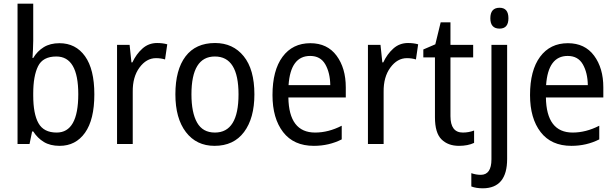

<svg xmlns="http://www.w3.org/2000/svg" viewBox="-20 -780 3333 1040"><path d="M75 -760V0H140L154 -68H160Q183 -32 217.5 -11Q252 10 303 10Q390 10 440.5 -61Q491 -132 491 -269Q491 -405 440.5 -475.5Q390 -546 302 -546Q252 -546 217 -524.5Q182 -503 160 -466H156Q157 -485 158.5 -509.5Q160 -534 160 -559V-760ZM404 -270Q404 -62 287 -62Q217 -62 188.5 -112.5Q160 -163 160 -262V-274Q160 -368 186 -421Q212 -474 285 -474Q404 -474 404 -270Z M697 -442H692L682 -537H614V0H699V-283Q698 -363 735.5 -414Q773 -465 825 -465Q851 -465 874 -458L886 -540Q861 -547 831 -547Q785 -547 751.5 -517Q718 -487 697 -442Z M1145 -547Q1040 -547 985 -474.5Q930 -402 930 -269Q930 -139 987 -64.5Q1044 10 1142 10Q1246 10 1302 -65Q1358 -140 1358 -269Q1358 -404 1300 -475.5Q1242 -547 1145 -547ZM1144 -474Q1272 -474 1272 -269Q1272 -62 1144 -62Q1078 -62 1047.5 -116Q1017 -170 1017 -269Q1017 -474 1144 -474Z M1456 -265Q1456 -139 1513.5 -64.5Q1571 10 1680 10Q1762 10 1831 -25V-99Q1759 -62 1687 -62Q1545 -62 1542 -252H1853V-307Q1853 -411 1803 -478.5Q1753 -546 1661 -546Q1565 -546 1510.5 -472.5Q1456 -399 1456 -265ZM1769 -319H1543Q1554 -477 1660 -477Q1716 -477 1742 -431.5Q1768 -386 1769 -319Z M2056 -442H2051L2041 -537H1973V0H2058V-283Q2057 -363 2094.5 -414Q2132 -465 2184 -465Q2210 -465 2233 -458L2245 -540Q2220 -547 2190 -547Q2144 -547 2110.5 -517Q2077 -487 2056 -442Z M2420 -151V-469H2543V-537H2420V-659H2367L2338 -540L2273 -512V-469H2336V-145Q2336 -60 2371.5 -25Q2407 10 2466 10Q2514 10 2548 -6V-73Q2519 -62 2487 -62Q2420 -62 2420 -151Z M2686 -625Q2734 -625 2734 -681Q2734 -738 2686 -738Q2636 -738 2636 -681Q2636 -625 2686 -625ZM2727 81V-537H2642V83Q2642 167 2584 167Q2559 167 2533 158V230Q2559 240 2596 240Q2727 239 2727 81Z M2851 -265Q2851 -139 2908.5 -64.5Q2966 10 3075 10Q3157 10 3226 -25V-99Q3154 -62 3082 -62Q2940 -62 2937 -252H3248V-307Q3248 -411 3198 -478.5Q3148 -546 3056 -546Q2960 -546 2905.5 -472.5Q2851 -399 2851 -265ZM3164 -319H2938Q2949 -477 3055 -477Q3111 -477 3137 -431.5Q3163 -386 3164 -319Z"/></svg>

Font: Noto Sans UI SemiCondensed
Style: Regular
Weight: 400
Width: 4
Designer: Monotype Design Team
Foundry: Monotype Imaging Inc.
Version: 1.001